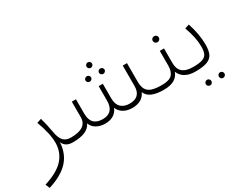

<svg xmlns="http://www.w3.org/2000/svg" viewBox="-123 -995 2098 1690"><g transform="rotate(-30 925.5 -150.0)"><path d="M391 -23 371 0Q331 0 307 -15Q283 -30 271 -58Q265 54 197.5 128Q130 202 -8 245L-26 202Q112 159 173.5 90Q235 21 235 -75Q235 -168 184 -305L229 -320Q249 -253 264 -164Q275 -101 301 -73Q327 -45 376 -45Z M1316 -23 1296 0Q1145 0 1115 -80Q1079 0 975 0Q924 0 887.5 -21.5Q851 -43 835 -82Q820 -44 786 -22Q752 0 700 0Q649 0 611.5 -22Q574 -44 561 -82Q542 -41 495.5 -20.5Q449 0 371 0L351 -23L376 -45Q540 -45 540 -157V-315H582V-168Q582 -45 701 -45Q756 -45 784.5 -76Q813 -107 813 -167V-315H855V-168Q855 -106 886.5 -75.5Q918 -45 976 -45Q1030 -45 1058.5 -73.5Q1087 -102 1087 -159V-366H1130V-177Q1130 -127 1146.5 -98.5Q1163 -70 1199.5 -57.5Q1236 -45 1300 -45ZM806 -517Q806 -528 814.5 -536.5Q823 -545 834 -545Q845 -545 853.5 -536.5Q862 -528 862 -517Q862 -505 853.5 -497Q845 -489 834 -489Q823 -489 814.5 -497Q806 -505 806 -517ZM737 -416Q737 -427 745.5 -435Q754 -443 766 -443Q777 -443 785.5 -435Q794 -427 794 -416Q794 -405 785.5 -396.5Q777 -388 766 -388Q754 -388 745.5 -396.5Q737 -405 737 -416ZM874 -416Q874 -427 882.5 -435Q891 -443 902 -443Q914 -443 922.5 -435Q931 -427 931 -416Q931 -405 922.5 -396.5Q914 -388 902 -388Q891 -388 882.5 -396.5Q874 -405 874 -416Z M1636 -23 1616 0Q1556 0 1515.5 -22.5Q1475 -45 1457 -89Q1440 -44 1400.5 -22Q1361 0 1296 0L1276 -23L1301 -45Q1376 -45 1405 -75Q1434 -105 1434 -166V-315H1477V-166Q1477 -106 1511.5 -75.5Q1546 -45 1620 -45ZM1424 -422Q1424 -435 1433 -443.5Q1442 -452 1455 -452Q1468 -452 1477 -443.5Q1486 -435 1486 -422Q1486 -409 1477 -400Q1468 -391 1455 -391Q1442 -391 1433 -400Q1424 -409 1424 -422Z M1770 -165Q1770 -212 1759.5 -262.5Q1749 -313 1727 -374L1771 -388Q1811 -268 1811 -163Q1811 -101 1794.5 -66.5Q1778 -32 1736 -16Q1694 0 1616 0L1596 -23L1620 -45Q1683 -45 1715 -57Q1747 -69 1758.5 -94.5Q1770 -120 1770 -165ZM1638 142Q1638 130 1646.5 121.5Q1655 113 1667 113Q1679 113 1687 121.5Q1695 130 1695 142Q1695 153 1687 161.5Q1679 170 1667 170Q1655 170 1646.5 161.5Q1638 153 1638 142ZM1771 142Q1771 130 1779 121.5Q1787 113 1799 113Q1811 113 1819.5 121.5Q1828 130 1828 142Q1828 153 1819.5 161.5Q1811 170 1799 170Q1787 170 1779 162Q1771 154 1771 142Z"/></g></svg>

Font: FiraGO ExtraLight
Style: Regular
Weight: 200
Designer: bBox Type
Foundry: bBox Type GmbH
Version: Version 1.001